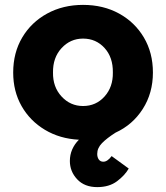

<svg xmlns="http://www.w3.org/2000/svg" viewBox="-20 -562 680 786"><path d="M378 204Q326 204 296 172Q266 140 266 97Q266 72 275.5 50Q285 28 303 10Q225 6 164 -30.5Q103 -67 68.5 -127.5Q34 -188 34 -265Q34 -346 71 -408.5Q108 -471 173 -506.5Q238 -542 320 -542Q403 -542 467.5 -506.5Q532 -471 569 -408.5Q606 -346 606 -265Q606 -181 564.5 -116Q523 -51 453 -19Q417 4 397.5 24Q378 44 378 68Q378 82 384.5 91Q391 100 403 100Q420 100 437 77L507 128Q491 156 459 180Q427 204 378 204ZM320 -128Q373 -128 408 -167Q443 -206 442 -265Q443 -327 408 -365.5Q373 -404 320 -404Q268 -404 232 -365Q196 -326 197 -265Q196 -206 232 -167Q268 -128 320 -128Z"/></svg>

Font: Readex Pro
Style: Bold
Weight: 700
Designer: Bonnie Shaver-Troup, Thomas Jockin
Foundry: Lexend
Version: Version 1.203; ttfautohint (v1.8.3)